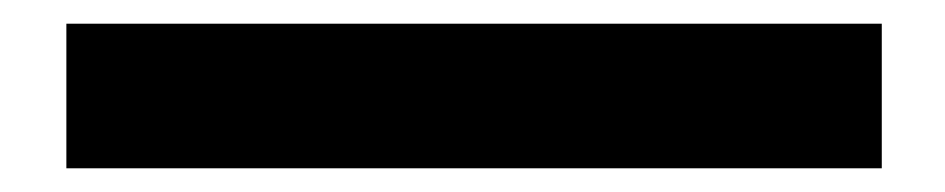

<svg xmlns="http://www.w3.org/2000/svg" viewBox="-20 100 797 162"><path d="M36 120V242H724V120Z"/></svg>

Font: Charger Sport
Style: UltExt
Weight: 1000
Designer: Jasper
Foundry: Cannot Into Space Fonts
Version: Version 1.1